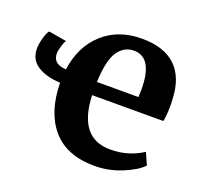

<svg xmlns="http://www.w3.org/2000/svg" viewBox="-105 -690 865 821"><g transform="rotate(20 327.0 -279.5)"><path d="M403 11Q275 11 210 -64.5Q145 -140 143 -273Q78 -276 39 -301.5Q0 -327 0 -377Q0 -399 8.5 -428Q17 -457 25 -463L106 -449Q100 -442 93.5 -420Q87 -398 87 -386Q87 -365 99.5 -351.5Q112 -338 147 -335Q162 -444 232 -507Q302 -570 409 -570Q509 -570 562 -520Q615 -470 619 -372Q620 -361 620 -340Q620 -297 614 -270H290Q297 -78 441 -78Q488 -78 525.5 -90.5Q563 -103 589 -121L613 -67Q586 -38 526 -13.5Q466 11 403 11ZM480 -364Q480 -510 394 -510Q349 -510 321.5 -470Q294 -430 290 -330H479Z"/></g></svg>

Font: Koeln Type Serif
Style: Bold
Weight: 700
Designer: Eben Sorkin
Foundry: Eben Sorkin
Version: Version 2.002